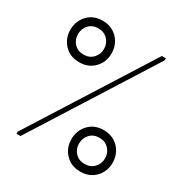

<svg xmlns="http://www.w3.org/2000/svg" viewBox="-166 -830 912 960"><g transform="rotate(30 290.0 -350.0)"><path d="M496 -700H519V-688L84 0H61V-12ZM431 5Q377 5 344.5 -30Q312 -65 312 -114Q312 -164 344.5 -199Q377 -234 431 -234Q466 -234 493 -218Q520 -202 535 -174.5Q550 -147 550 -114Q550 -64 517 -29.5Q484 5 431 5ZM431 -39Q464 -39 485 -61Q506 -83 506 -114Q506 -146 485 -168Q464 -190 431 -190Q397 -190 376.5 -168Q356 -146 356 -114Q356 -83 376.5 -61Q397 -39 431 -39ZM153 -466Q99 -466 66.5 -501Q34 -536 34 -585Q34 -635 66.5 -670Q99 -705 153 -705Q188 -705 215 -689Q242 -673 257 -645.5Q272 -618 272 -585Q272 -535 239 -500.5Q206 -466 153 -466ZM153 -510Q186 -510 207 -532Q228 -554 228 -585Q228 -617 207 -639Q186 -661 153 -661Q119 -661 98.5 -639Q78 -617 78 -585Q78 -554 98.5 -532Q119 -510 153 -510Z"/></g></svg>

Font: Phudu Medium
Style: Regular
Weight: 500
Version: Version 1.005;gftools[0.9.23]